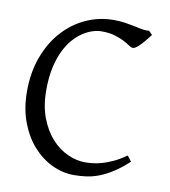

<svg xmlns="http://www.w3.org/2000/svg" viewBox="-75 -695 686 775"><g transform="rotate(10 268.0 -307.5)"><path d="M330.1 -629.9Q354 -629.9 373.8 -627Q393.6 -624 410.2 -620.6Q426.8 -617.2 440.9 -614.3Q455.1 -611.3 467.8 -611.3Q470.2 -611.3 472.4 -611.6Q474.6 -611.8 477.1 -611.8Q482.4 -606.9 484.9 -604Q487.3 -601.1 491.7 -597.2Q484.4 -587.4 475.3 -576.2Q466.3 -564.9 457 -555.2Q447.8 -545.4 439.2 -538.8Q430.7 -532.2 424.3 -532.2Q417.5 -532.2 407.7 -539.1Q397.9 -545.9 382.1 -554.2Q366.2 -562.5 343.8 -569.3Q321.3 -576.2 289.1 -576.2Q272.5 -576.2 252.7 -570.1Q232.9 -564 212.9 -550.8Q192.9 -537.6 174.3 -516.4Q155.8 -495.1 141.4 -464.8Q127 -434.6 118.4 -394.8Q109.9 -355 109.9 -304.2Q109.9 -239.3 128.7 -190.4Q147.5 -141.6 177 -109.1Q206.5 -76.7 242.9 -60.3Q279.3 -43.9 314 -43.9Q327.1 -43.9 344.5 -45.7Q361.8 -47.4 382.8 -53.2Q403.8 -59.1 428 -70.3Q452.1 -81.5 479 -100.6Q484.4 -96.2 489.3 -88.9Q494.1 -81.5 497.1 -78.6Q465.3 -49.3 436.8 -31Q408.2 -12.7 381.6 -2.4Q355 7.8 329.6 11.2Q304.2 14.6 278.8 14.6Q233.4 14.6 189.7 -5.9Q146 -26.4 111.3 -64.9Q76.7 -103.5 55.4 -159.4Q34.2 -215.3 34.2 -286.1Q34.2 -364.3 57.9 -427.7Q81.5 -491.2 122.1 -536.1Q162.6 -581.1 216.3 -605.5Q270 -629.9 330.1 -629.9Z"/></g></svg>

Font: Gentium Plus
Style: Regular
Weight: 400
Designer: J. Victor Gaultney, Annie Olsen, Iska Routamaa
Foundry: SIL International
Version: Version 1.510